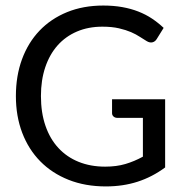

<svg xmlns="http://www.w3.org/2000/svg" viewBox="-20 -669 671 696"><path d="M578.6 -62Q531.7 -27.3 478.8 -10.3Q425.8 6.8 363.8 6.8Q289.1 6.8 228.8 -17.1Q168.5 -41 126 -84.2Q83.5 -127.4 60.5 -187.7Q37.6 -248 37.6 -320.8Q37.6 -394 59.8 -454.3Q82 -514.6 123.3 -557.9Q164.6 -601.1 223.1 -625Q281.7 -648.9 354.5 -648.9Q391.6 -648.9 423.1 -643.3Q454.6 -637.7 481.4 -627.2Q508.3 -616.7 531 -601.6Q553.7 -586.4 573.2 -567.9L548.3 -527.8Q542.5 -518.1 532.7 -515.6Q522.9 -513.2 511.7 -520Q500.5 -526.4 487.1 -535.4Q473.6 -544.4 455.1 -552.5Q436.5 -560.5 411.1 -566.4Q385.7 -572.3 351.1 -572.3Q300.3 -572.3 259 -554.7Q217.8 -537.1 188.7 -504.4Q159.7 -471.7 144 -425Q128.4 -378.4 128.4 -320.8Q128.4 -260.7 144.8 -213.1Q161.1 -165.5 191.7 -132.6Q222.2 -99.6 265.1 -82.3Q308.1 -64.9 361.3 -64.9Q402.3 -64.9 434.6 -74.5Q466.8 -84 498 -101.1V-241.7H405.8Q397 -241.7 391.6 -246.6Q386.2 -251.5 386.2 -258.8V-309.1H578.6V-62Z"/></svg>

Font: Carlito
Style: Regular
Weight: 400
Designer: Lukasz Dziedzic
Foundry: tyPoland Lukasz Dziedzic
Version: Version 1.104